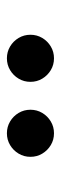

<svg xmlns="http://www.w3.org/2000/svg" viewBox="167 -1181 174 548"><g transform="rotate(-90 254.0 -907.0)"><path d="M294.4 -907.1Q294.4 -925.6 303.5 -940.8Q312.6 -956.1 327.9 -965.2Q343.1 -974.3 361.6 -974.3Q380.1 -974.3 395.3 -965.2Q410.6 -956.1 419.7 -940.8Q428.8 -925.6 428.8 -907.1Q428.8 -888.6 419.7 -873.4Q410.6 -858.1 395.3 -849Q380.1 -839.9 361.6 -839.9Q343.1 -839.9 327.9 -849Q312.6 -858.1 303.5 -873.4Q294.4 -888.6 294.4 -907.1ZM80.4 -907.1Q80.4 -925.6 89.5 -940.8Q98.6 -956.1 113.9 -965.2Q129.1 -974.3 147.6 -974.3Q166.1 -974.3 181.3 -965.2Q196.6 -956.1 205.7 -940.8Q214.8 -925.6 214.8 -907.1Q214.8 -888.6 205.7 -873.4Q196.6 -858.1 181.3 -849Q166.1 -839.9 147.6 -839.9Q129.1 -839.9 113.9 -849Q98.6 -858.1 89.5 -873.4Q80.4 -888.6 80.4 -907.1Z"/></g></svg>

Font: Bodoni* 72pt Fatface
Style: Regular
Weight: 900
Version: Version 2.3